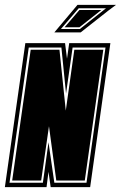

<svg xmlns="http://www.w3.org/2000/svg" viewBox="-46 -768 496 788"><path d="M-26 0 58 -591H221L229 -527L238 -591H407L324 0H162L153 -63L145 0ZM-7 -18H130L153 -184L177 -18H309L387 -573H252L225 -384L206 -573H72ZM4 -27 80 -564H198L224 -314L259 -564H378L302 -27H185L155 -250L123 -27ZM177 -635 272 -748H430L398 -724L285 -635ZM204 -649H282L389 -734H277ZM219 -656 280 -727H370L280 -656Z"/></svg>

Font: Alumni Sans Collegiate One
Style: Italic
Weight: 400
Italic angle: -8°
Designer: Robert E. Leuschke
Foundry: Robert E. Leuschke
Version: Version 1.100